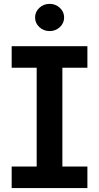

<svg xmlns="http://www.w3.org/2000/svg" viewBox="-20 -964 508 984"><path d="M427.9 0H39.8V-110.4H168V-616.8H39.8V-727.3H427.9V-616.8H299.7V-110.4H427.9ZM234.4 -804.7Q203.5 -804.7 181.6 -825.1Q159.8 -845.5 159.8 -874.3Q159.8 -903.4 181.6 -923.8Q203.5 -944.2 234.4 -944.2Q264.9 -944.2 286.8 -923.8Q308.6 -903.4 308.6 -874.3Q308.6 -845.5 286.8 -825.1Q264.9 -804.7 234.4 -804.7Z"/></svg>

Font: Linik Sans SemiBold
Style: Regular
Weight: 600
Designer: Rasmus Andersson (font), Cristiano Sobral (main changes)
Foundry: rsms
Version: Version 3.018;June 1, 2022;FontCreator 14.0.0.2814 64-bit; t